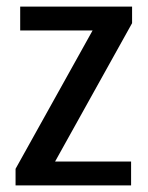

<svg xmlns="http://www.w3.org/2000/svg" viewBox="-20 -560 446 580"><path d="M27 -50 282 -508 289 -468H41V-540H379V-490L123 -30L115 -72H376V0H27Z"/></svg>

Font: Pathway Extreme Condensed Medium
Style: Regular
Weight: 500
Width: 3
Version: Version 1.001;gftools[0.9.26]